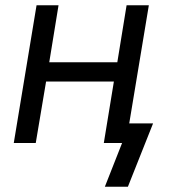

<svg xmlns="http://www.w3.org/2000/svg" viewBox="-20 -540 640 725"><path d="M463 165H376L441 0H372L410 -232H154L115 0H32L118 -520H201L166 -305H423L458 -520H542L468 -74H558Z"/></svg>

Font: Zed Sans Extended
Style: Italic
Weight: 400
Width: 7
Italic angle: -9°
Designer: Belleve Invis
Foundry: Belleve Invis
Version: Version 1.0.0; ttfautohint (v1.8.4)